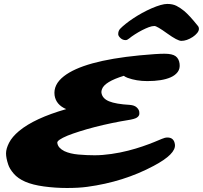

<svg xmlns="http://www.w3.org/2000/svg" viewBox="-20 -938 1032 977"><path d="M593.3 -744.1Q581.5 -754.9 581.5 -764.2Q581.5 -781.2 591.6 -791.7Q601.6 -802.2 618.9 -816.2Q636.2 -830.1 657.5 -844.2Q678.7 -858.4 702.6 -871.6Q726.6 -884.8 751 -895.5Q803.2 -918 831.1 -918Q858.9 -918 878.4 -908Q897.9 -897.9 917 -882.3Q944.8 -858.9 984.9 -808.6Q992.2 -801.3 992.2 -791Q992.2 -780.8 983.2 -769.8Q974.1 -758.8 960.9 -750Q930.2 -730 902.8 -730Q883.3 -730 830.8 -767.8Q778.3 -805.7 765.9 -805.7Q753.4 -805.7 737.5 -799.8Q721.7 -793.9 703.1 -784.4Q684.6 -774.9 666 -762.9Q647.5 -751 637.5 -742.4Q627.4 -733.9 619.4 -733.9Q611.3 -733.9 605 -736.6Q598.6 -739.3 593.3 -744.1ZM21.5 -101.6Q10.7 -134.3 10.7 -157.7Q10.7 -181.2 26.1 -211.4Q41.5 -241.7 77.1 -271.5Q155.3 -336.4 316.9 -382.8Q265.1 -404.8 257.8 -452.6Q250.5 -507.3 304.7 -549.8Q404.8 -628.4 689.5 -656.2Q777.3 -664.6 817.1 -664.6Q856.9 -664.6 873.8 -651.9Q890.6 -639.2 893.8 -614Q897 -588.9 884.3 -571.8Q871.6 -554.7 848.1 -544.4Q804.7 -525.4 729.5 -525.4Q674.3 -525.4 628.9 -542Q616.7 -546.9 609.9 -552.2Q512.2 -522 499 -484.4Q495.1 -474.6 496.1 -466.3Q500.5 -436.5 535.2 -422.4Q569.8 -408.2 640.6 -404.3Q664.1 -402.3 675.5 -391.6Q687 -380.9 688.7 -369.1Q690.4 -357.4 687 -350.8Q683.6 -344.2 676.8 -339.8Q665 -332 630.4 -326.7Q595.7 -321.3 549.8 -311.8Q503.9 -302.2 462.4 -291.5Q420.9 -280.8 385.5 -269.5Q350.1 -258.3 324.2 -248Q269.5 -225.1 271.5 -211.2Q273.4 -197.3 282.7 -187Q292 -176.8 307.6 -168.9Q336.9 -155.3 379.2 -151.6Q421.4 -147.9 461.2 -147.9Q501 -147.9 546.6 -154.5Q592.3 -161.1 632.1 -171.4Q671.9 -181.6 705.3 -193.1Q738.8 -204.6 763.7 -214.8L803.7 -231.4Q819.3 -238.3 832 -238.3Q865.7 -238.3 870.1 -202.6Q876 -154.3 761.7 -93.8Q608.9 -12.2 423.8 12.7Q380.9 18.6 320.6 18.6Q260.3 18.6 203.1 10.7Q146 2.9 108.4 -13.4Q70.8 -29.8 49.6 -54.7Q28.3 -79.6 21.5 -101.6Z"/></svg>

Font: Sarina
Style: Regular
Weight: 400
Designer: James Grieshaber
Foundry: James Grieshaber
Version: Version 1.001